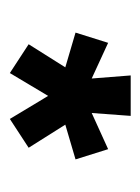

<svg xmlns="http://www.w3.org/2000/svg" viewBox="33 -792 288 394"><g transform="rotate(90 177.0 -595.0)"><path d="M70.8 -509.8 118.2 -585 46.9 -606 67.9 -672.9 141.1 -639.2 134.8 -719.2H217.8L211.9 -639.2L286.1 -672.9L307.1 -606L235.8 -585L283.2 -509.8L224.1 -471.2L176.8 -549.8L129.9 -471.2Z"/></g></svg>

Font: Raleway-v4020 ExtraBold
Style: Regular
Weight: 800
Designer: Matt McInerney, Pablo Impallari, Rodrigo Fuenzalida
Foundry: Matt McInerney, Pablo Impallari, Rodrigo Fuenzalida
Version: Version 4.020;PS 004.020;hotconv 1.0.88;makeotf.lib2.5.64775